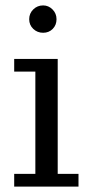

<svg xmlns="http://www.w3.org/2000/svg" viewBox="-20 -693 333 713"><path d="M88.4 -621.6Q88.4 -643.1 103.5 -658Q118.7 -672.9 140.1 -672.9Q160.2 -672.9 175 -658Q189.9 -643.1 189.9 -621.6Q189.9 -600.1 175.8 -585.7Q161.6 -571.3 140.1 -571.3Q118.7 -571.3 103.5 -585.7Q88.4 -600.1 88.4 -621.6ZM194.3 -47.4H271.5V0H32.7V-47.4H111.3V-427.2H32.7V-474.1H194.3Z"/></svg>

Font: KhunPaOh
Style: Regular
Weight: 400
Designer: Khon Soe Zaw Thu
Version: Version 1.00 July 11, 2016, initial release